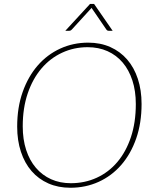

<svg xmlns="http://www.w3.org/2000/svg" viewBox="-20 -922 772 950"><path d="M65 0ZM680.5 -407.5Q680.5 -313 653.8 -236.5Q627 -160 579.8 -105.8Q532.5 -51.5 468 -22.2Q403.5 7 328 7Q268 7 219.2 -14.5Q170.5 -36 136.2 -75.5Q102 -115 83.5 -171Q65 -227 65 -295.5Q65 -390 92 -466.5Q119 -543 166.2 -597.5Q213.5 -652 277.8 -681.5Q342 -711 416.5 -711Q477 -711 525.8 -689.2Q574.5 -667.5 609 -627.8Q643.5 -588 662 -532Q680.5 -476 680.5 -407.5ZM652 -407Q652 -472 635 -524Q618 -576 587 -612.5Q556 -649 512 -668.8Q468 -688.5 413.5 -688.5Q346 -688.5 287.2 -661.2Q228.5 -634 185.2 -583.2Q142 -532.5 117.2 -460Q92.5 -387.5 92.5 -297Q92.5 -232 109.5 -180Q126.5 -128 157.8 -91.5Q189 -55 232.8 -35.2Q276.5 -15.5 330.5 -15.5Q399.5 -15.5 458.5 -42.5Q517.5 -69.5 560.5 -120.2Q603.5 -171 627.8 -243.5Q652 -316 652 -407ZM537.5 -769.5H518.5Q516 -769.5 512.8 -770.5Q509.5 -771.5 506.5 -775.5L435 -880Q433.5 -881 433 -883.5L430.5 -880L335 -775.5Q331 -771.5 327.5 -770.5Q324 -769.5 321.5 -769.5H303L425.5 -902.5H445.5Z"/></svg>

Font: Lato Thin
Style: Italic
Weight: 200
Italic angle: -7°
Designer: Lukasz Dziedzic
Foundry: tyPoland Lukasz Dziedzic
Version: Version 2.007; 2014-02-27